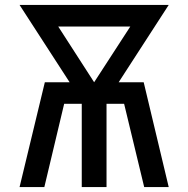

<svg xmlns="http://www.w3.org/2000/svg" viewBox="-20 -755 760 775"><path d="M59 0H159L239 -336H310V0H410V-336H481L562 0H661L560 -423H459L661 -735H59L261 -423H161ZM360 -423 215 -648H506Z"/></svg>

Font: Iosevka Sparkle Medium
Style: Regular
Weight: 500
Designer: Belleve Invis
Foundry: Belleve Invis
Version: Version 4.5.0; ttfautohint (v1.8.3)